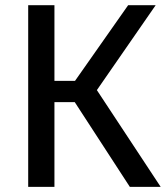

<svg xmlns="http://www.w3.org/2000/svg" viewBox="-20 -727 655 747"><path d="M270.8 -329.7H191.8V0H89.7V-706.7H191.8V-412.3H271.8L478.5 -706.7H585.6L356.9 -376.4L605.1 0H485.1Z"/></svg>

Font: Fira Code Retina
Style: Regular
Weight: 450
Monospace: yes
Designer: Carrois Corporate, Edenspiekermann AG, Nikita Prokopov
Foundry: Carrois Corporate, Edenspiekermann AG, Nikita Prokopov
Version: Version 6.002